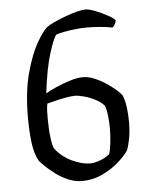

<svg xmlns="http://www.w3.org/2000/svg" viewBox="-50 -712 591 754"><g transform="rotate(-5 245.5 -335.0)"><path d="M244 0Q216 0 189 -11.5Q162 -23 139.5 -40Q117 -57 101 -72.5Q85 -88 80 -95Q64 -124 58.5 -168Q53 -212 53 -267Q53 -369 73 -442Q93 -515 118 -558Q143 -601 160 -615Q169 -622 190 -631.5Q211 -641 235 -650Q259 -659 280.5 -664.5Q302 -670 314 -670Q329 -670 353 -660.5Q377 -651 399.5 -639Q422 -627 430 -617Q427 -606 423 -599.5Q419 -593 415 -590Q390 -595 363 -597Q336 -599 311 -599Q294 -599 270.5 -596.5Q247 -594 225.5 -590Q204 -586 193 -582Q182 -571 163.5 -513Q145 -455 133 -355Q149 -365 175.5 -376.5Q202 -388 230.5 -397Q259 -406 282 -406Q304 -406 328.5 -395.5Q353 -385 375 -370Q397 -355 412 -341.5Q427 -328 431 -321Q440 -300 443.5 -272Q447 -244 447 -216Q447 -181 442 -152.5Q437 -124 429 -104Q415 -83 387.5 -59Q360 -35 323 -17.5Q286 0 244 0ZM281 -66Q296 -66 319 -74Q342 -82 358 -96Q363 -109 366.5 -138Q370 -167 370 -197Q370 -222 367 -247.5Q364 -273 358 -287Q345 -302 323.5 -313Q302 -324 280 -330Q258 -336 244 -336Q230 -336 208 -332Q186 -328 165.5 -323Q145 -318 134 -315Q131 -304 130.5 -288.5Q130 -273 130 -255Q130 -215 134.5 -179Q139 -143 146 -135Q172 -102 211 -84Q250 -66 281 -66Z"/></g></svg>

Font: Texturina 72pt
Style: Regular
Weight: 400
Designer: Guillermo Torres Carreño
Foundry: Omnibus-Type
Version: Version 1.002; ttfautohint (v1.8.3)